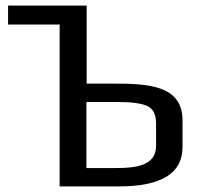

<svg xmlns="http://www.w3.org/2000/svg" viewBox="-20 -669 720 689"><path d="M388 -369H291V-649H9V-581H194V0H406C559 0 635 -47 635 -141V-237C635 -362 514 -369 388 -369ZM399 -66H290V-303H401C453 -303 489 -298 510 -288C530 -278 540 -257 540 -226V-145C540 -75 468 -66 399 -66Z"/></svg>

Font: Gamestation Text
Style: Bold
Weight: 400
Designer: Jonas Hecksher
Foundry: Jonas Hecksher, Playtypeª, e-types AS
Version: Version 1.003